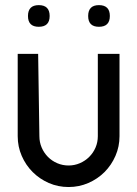

<svg xmlns="http://www.w3.org/2000/svg" viewBox="-20 -735 541 757"><path d="M451.2 -198.2Q451.2 -157.2 435.3 -120.6Q419.4 -84 392.1 -56.6Q364.7 -29.3 328.1 -13.4Q291.5 2.4 250.5 2.4Q209 2.4 172.6 -13.4Q136.2 -29.3 108.9 -56.6Q81.5 -84 65.7 -120.4Q49.8 -156.7 49.8 -198.2V-522.5H130.4L135.3 -198.2Q135.3 -174.3 144.3 -153.3Q153.3 -132.3 168.9 -116.5Q184.6 -100.6 205.6 -91.6Q226.6 -82.5 250.5 -82.5Q273.9 -82.5 294.9 -91.6Q315.9 -100.6 331.8 -116.5Q347.7 -132.3 356.7 -153.3Q365.7 -174.3 365.7 -198.2V-522.5H451.2ZM370.1 -629.4Q327.6 -629.4 327.6 -671.9Q327.6 -714.8 370.1 -714.8Q413.1 -714.8 413.1 -671.9Q413.1 -629.4 370.1 -629.4ZM132.8 -629.4Q90.3 -629.4 90.3 -671.9Q90.3 -714.8 132.8 -714.8Q175.8 -714.8 175.8 -671.9Q175.8 -629.4 132.8 -629.4Z"/></svg>

Font: Proletarsk
Style: Regular
Weight: 400
Designer: Peter Wiegel, original typeface by Carl Albert Fahrenwaldt 1901
Foundry: Peter Wiegel
Version: Version 1.000 2010 initial release